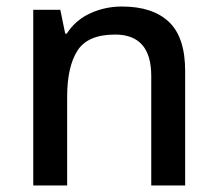

<svg xmlns="http://www.w3.org/2000/svg" viewBox="-20 -569 666 589"><path d="M354 -549Q448 -549 498 -502Q548 -455 548 -351V0H444V-336Q444 -463 333 -463Q249 -463 217.5 -413.5Q186 -364 186 -272V0H82V-539H165L180 -466H185Q211 -507 256.5 -528Q302 -549 354 -549Z"/></svg>

Font: Noto Sans Syriac Medium
Style: Regular
Weight: 500
Designer: Patrick Giasson and the Monotype Design Team
Foundry: Monotype Imaging Inc.
Version: Version 3.000; ttfautohint (v1.8.4.7-5d5b)